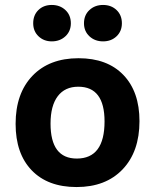

<svg xmlns="http://www.w3.org/2000/svg" viewBox="-20 -745 626 775"><path d="M189 -578Q157 -578 135.5 -598.5Q114 -619 114 -651Q114 -684 135 -704.5Q156 -725 189 -725Q222 -725 244 -704.5Q266 -684 266 -651Q266 -619 244 -598.5Q222 -578 189 -578ZM319 -651Q319 -684 341 -704.5Q363 -725 396 -725Q429 -725 450.5 -704.5Q472 -684 472 -651Q472 -619 450.5 -598.5Q429 -578 396 -578Q363 -578 341 -598.5Q319 -619 319 -651ZM289 10Q173 10 108 -57.5Q43 -125 43 -245Q43 -368 111 -439Q179 -510 297 -510Q413 -510 478 -442.5Q543 -375 543 -256Q543 -133 475 -61.5Q407 10 289 10ZM290 -105Q402 -105 402 -255Q402 -395 296 -395Q242 -395 213 -356.5Q184 -318 184 -246Q184 -105 290 -105Z"/></svg>

Font: Solway
Style: Bold
Weight: 700
Designer: Mariya V. Pigoulevskaya
Foundry: The Northern Block Ltd.
Version: Version 1.000;hotconv 1.0.109;makeotfexe 2.5.65596